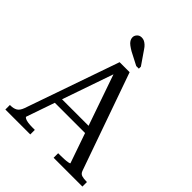

<svg xmlns="http://www.w3.org/2000/svg" viewBox="-251 -1054 1193 1193"><g transform="rotate(45 345.5 -458.0)"><path d="M182 -294H479L480 -247H173ZM314 -668 334 -649 130 -60Q130 -55 139.5 -50Q149 -45 166 -42.5Q183 -40 205 -40H226V0H7V-40H13Q38 -40 56 -50Q74 -60 85 -90L301 -710H389L615 -70Q622 -50 638.5 -45Q655 -40 679 -40H684V0H431V-40H447Q465 -40 484 -41Q503 -42 516 -44.5Q529 -47 529 -50ZM352 -874Q343 -888 333 -897Q323 -906 313 -911Q303 -916 290 -916Q271 -916 259.5 -903.5Q248 -891 248 -876Q248 -863 255 -851.5Q262 -840 275.5 -830Q289 -820 306 -810L391 -766H414V-784Z"/></g></svg>

Font: Roboto Serif 72pt
Style: Regular
Weight: 400
Designer: Greg Gazdowicz
Foundry: Commercial Type
Version: Version 1.008